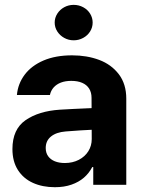

<svg xmlns="http://www.w3.org/2000/svg" viewBox="-20 -767 598 797"><path d="M252.2 -221.3Q213.5 -218.1 191.7 -200.4Q169.8 -182.7 169.8 -152.7Q169.8 -132.6 179.8 -118.6Q189.9 -104.6 207.8 -97.4Q225.7 -90.3 249 -90.3Q281.4 -90.3 307 -103.5Q332.5 -116.7 346.7 -139.3Q360.8 -161.9 360.8 -189.6L360 -360.9Q360 -383.2 350.1 -399.1Q340.1 -415 321.3 -423.1Q302.5 -431.3 275.8 -431.3Q251.4 -431.3 233 -424.3Q214.7 -417.3 202.9 -404.2Q191.1 -391 187.2 -372.7H50.2Q54.4 -419.5 82.5 -457Q110.6 -494.4 160.7 -515.9Q210.8 -537.3 279.2 -537.3Q340.8 -537.3 391.5 -518.4Q442.1 -499.5 473.2 -458.9Q504.2 -418.3 504.2 -357.3V0H367.1V-73.4H362.9Q349.6 -47.9 328.3 -29.5Q307 -11.1 276.6 -0.5Q246.3 10.1 207.8 10.1Q156.5 10.1 116.7 -7.9Q76.9 -25.9 54.2 -61.5Q31.6 -97.2 31.6 -148.2Q31.6 -230.4 86.2 -268.2Q140.8 -305.9 228.5 -311.7Q250.4 -313 283 -314.7Q315.7 -316.3 342 -317.4Q357.1 -318.2 366.7 -318.4L367.7 -228.7Q351.6 -228 314.4 -225.8Q277.3 -223.6 252.2 -221.3ZM207 -673.3Q207 -693.1 217.8 -710.2Q228.6 -727.2 246.6 -737Q264.6 -746.8 285.9 -746.8Q307.1 -746.8 325.4 -737Q343.6 -727.2 354.1 -710.2Q364.6 -693.1 364.6 -673.3Q364.6 -653.4 354.1 -636.5Q343.6 -619.6 325.4 -609.7Q307.1 -599.7 285.9 -599.7Q264.6 -599.7 246.6 -609.7Q228.6 -619.6 217.8 -636.5Q207 -653.4 207 -673.3Z"/></svg>

Font: Pretendard Variable
Style: Regular
Weight: 400
Designer: Base glyphs from Inter by Rasmus Andersson; Hangul glyphs from Noto Sans CJK(Source Han Sans) by Jang Soo-young and Kang
Foundry: Kil Hyung-jin
Version: Version 1.100;FEAKit 1.0